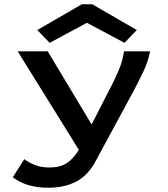

<svg xmlns="http://www.w3.org/2000/svg" viewBox="-20 -706 790 901"><path d="M207 175Q104 175 40 126L94 41Q117 58 145.5 69Q174 80 212 80Q261 80 292.5 60Q324 40 350 -3L63 -465H204L410 -122L495 -288Q518 -331 537 -376Q556 -421 562 -465H684Q676 -419 652 -368.5Q628 -318 603 -272L431 46Q394 117 338 146Q282 175 207 175ZM213 -505 155 -565 364 -686H413L622 -565L564 -505L388 -599Z"/></svg>

Font: Inconsolata ExtraExpanded
Style: Bold
Weight: 700
Width: 8
Monospace: yes
Designer: Raph Levien, Cyreal, Brenton Simpson
Foundry: Raph Levien, Cyreal, Google
Version: Version 3.100; ttfautohint (v1.8.4.7-5d5b)